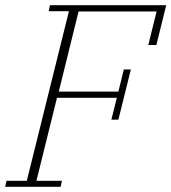

<svg xmlns="http://www.w3.org/2000/svg" viewBox="-27 -718 659 738"><path d="M-2 -23H76L238 -675H160L165 -698H612L574 -545H543L575 -674H275L199 -366H428L449 -451H476L428 -258H401L422 -342H192L113 -23H211L206 0H-7Z"/></svg>

Font: IBM Plex Serif ExtLt
Style: Italic
Weight: 200
Italic angle: -14°
Designer: Mike Abbink, Paul van der Laan, Pieter van Rosmalen
Foundry: Bold Monday
Version: Version 3.001